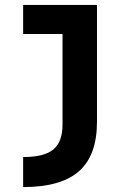

<svg xmlns="http://www.w3.org/2000/svg" viewBox="-20 -540 540 780"><path d="M74 98Q160 98 197 67Q234 36 234 -34V-402H74V-520H374V-45Q374 91 301 155.5Q228 220 74 220Z"/></svg>

Font: M PLUS Code Latin
Style: Bold
Weight: 700
Designer: Coji Morishita
Foundry: UNDERFOREST DESIGN
Version: Version 1.002; ttfautohint (v1.8.3)